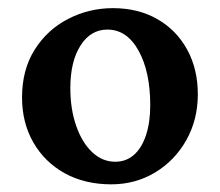

<svg xmlns="http://www.w3.org/2000/svg" viewBox="-20 -454 552 481"><path d="M258.8 7.8Q192.4 7.8 142.1 -20Q91.8 -47.9 63.5 -97.2Q35.2 -146.5 35.2 -210Q35.2 -279.3 66.9 -329.6Q98.6 -379.9 150.9 -406.7Q203.1 -433.6 262.7 -433.6Q326.2 -433.6 374 -406.2Q421.9 -378.9 448.7 -330.1Q475.6 -281.2 475.6 -217.8Q475.6 -154.3 446.8 -103Q418 -51.8 368.7 -22Q319.3 7.8 258.8 7.8ZM268.6 -48.8Q295.9 -48.8 315.4 -65.9Q335 -83 345.7 -115.2Q356.4 -147.5 356.4 -190.4Q356.4 -274.4 327.1 -327.1Q297.9 -379.9 249 -379.9Q207 -379.9 181.6 -339.8Q156.2 -299.8 156.2 -233.4Q156.2 -180.7 170.9 -138.7Q185.5 -96.7 210.9 -72.8Q236.3 -48.8 268.6 -48.8Z"/></svg>

Font: Crimson Pro SemiBold
Style: Regular
Weight: 600
Designer: Jacques Le Bailly
Foundry: Baron von Fonthausen
Version: Version 1.003